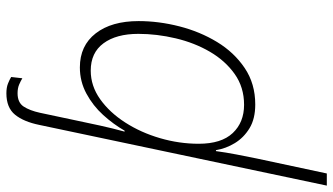

<svg xmlns="http://www.w3.org/2000/svg" viewBox="-261 -568 1043 601"><g transform="rotate(-90 260.5 -267.5)"><path d="M-20 234 170 -666Q180 -715 202 -742Q224 -769 269 -769Q287 -769 299.5 -764Q312 -759 320 -754L316 -719Q308 -724 296.5 -729Q285 -734 269 -734Q240 -734 227.5 -715Q215 -696 208 -664L184 -551Q177 -517 168 -476Q159 -435 149 -399H152Q172 -434 201 -466Q230 -498 268 -518.5Q306 -539 350 -539Q418 -539 456.5 -489.5Q495 -440 495 -355Q495 -292 478.5 -227.5Q462 -163 429.5 -109.5Q397 -56 348 -23Q299 10 234 10Q189 10 159.5 -8Q130 -26 113 -54Q96 -82 91 -113H88Q84 -83 77.5 -49Q71 -15 65 14L18 234ZM233 -25Q288 -25 329.5 -54.5Q371 -84 399 -132Q427 -180 441 -239Q455 -298 455 -356Q455 -425 425.5 -465Q396 -505 340 -505Q292 -505 250.5 -475.5Q209 -446 177.5 -397Q146 -348 128.5 -288Q111 -228 111 -167Q111 -96 144.5 -60.5Q178 -25 233 -25Z"/></g></svg>

Font: Noto Sans Disp ExtLt
Style: Italic
Weight: 200
Italic angle: -12°
Designer: Monotype Design Team
Foundry: Monotype Imaging Inc.
Version: Version 2.000;GOOG;noto-source:20170915:90ef993387c0